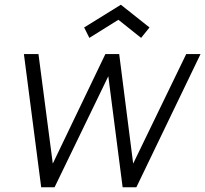

<svg xmlns="http://www.w3.org/2000/svg" viewBox="-20 -791 867 811"><path d="M480 -707.5 357.5 -631 335.5 -675 490.5 -771 611.5 -675 576 -631ZM827 -562.5 556 0H498L437.5 -469L210.5 0H154L81 -562.5H142.5L203 -100L425 -562.5H483.5L542.5 -100L766.5 -562.5Z"/></svg>

Font: Russisch Sans Light
Style: Italic
Weight: 300
Italic angle: -10°
Designer: Michael Sharanda (font) & Cristiano Sobral (main changes)
Foundry: Michael Sharanda
Version: Version 2.00;September 8, 2020;FontCreator 13.0.0.2681 64-bi